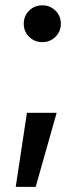

<svg xmlns="http://www.w3.org/2000/svg" viewBox="-20 -538 280 738"><path d="M40.5 180.2 83.5 -104.5H197.8L117.2 180.2ZM142.6 -376Q112.8 -376 92 -396.5Q71.3 -417 71.3 -446.8Q71.3 -476.6 92 -497.1Q112.8 -517.6 142.6 -517.6Q172.4 -517.6 193.1 -497.1Q213.9 -476.6 213.9 -446.8Q213.9 -417 193.1 -396.5Q172.4 -376 142.6 -376Z"/></svg>

Font: Inter Tight Medium
Style: Regular
Weight: 500
Designer: Rasmus Andersson
Foundry: rsms
Version: Version 3.004; ttfautohint (v1.8.4.7-5d5b)